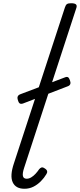

<svg xmlns="http://www.w3.org/2000/svg" viewBox="-20 -1150 494 1186"><path d="M131 16Q77 16 58.5 -24Q40 -64 66 -141L381 -1104Q386 -1120 394 -1125Q402 -1130 419 -1130Q442 -1130 449.5 -1122.5Q457 -1115 451 -1099L129 -113Q118 -80 121.5 -63Q125 -46 145 -46Q159 -46 173 -54.5Q187 -63 199.5 -76.5Q212 -90 222 -105Q229 -113 236.5 -115.5Q244 -118 256 -110Q269 -102 271 -93Q273 -84 267 -75Q253 -51 232 -30Q211 -9 186 3.5Q161 16 131 16ZM123 -511Q109 -506 101.5 -511.5Q94 -517 90 -533Q86 -545 89.5 -554Q93 -563 106 -568L381 -672Q393 -677 400 -673Q407 -669 412 -654Q417 -641 414.5 -632Q412 -623 401 -618Z"/></svg>

Font: Playwrite CU Light
Style: Regular
Weight: 300
Designer: Veronika Burian, José Scaglione
Foundry: TypeTogether
Version: Version 1.002